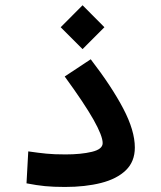

<svg xmlns="http://www.w3.org/2000/svg" viewBox="-20 -723 626 746"><path d="M232.4 3.4Q187 3.4 155 0.2Q123 -2.9 83 -10.7L89.8 -134.8Q130.4 -128.9 160.2 -126Q189.9 -123 234.4 -123Q294.9 -123 336.9 -133.1Q378.9 -143.1 378.9 -167Q378.9 -194.8 343.3 -258.1Q307.6 -321.3 231.4 -425.8L332.5 -492.7Q414.1 -386.7 459 -301Q503.9 -215.3 503.9 -149.9Q503.9 -95.2 469 -61.5Q434.1 -27.8 372.8 -12.2Q311.5 3.4 232.4 3.4ZM300.8 -532.2 215.8 -617.2 300.8 -702.6 385.7 -617.2Z"/></svg>

Font: Cascadia Mono PL SemiBold
Style: Regular
Weight: 600
Monospace: yes
Designer: Aaron Bell
Foundry: Saja Typeworks
Version: Version 2404.023; ttfautohint (v1.8.4)